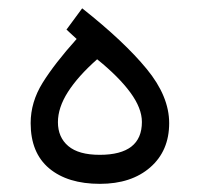

<svg xmlns="http://www.w3.org/2000/svg" viewBox="-20 -453 490 471"><path d="M181.6 -432.6Q284.7 -351.1 339.8 -283.9Q395 -216.8 395 -150.9Q395 -83 348.6 -42.5Q302.2 -2 225.1 -2Q146 -2 100.6 -40Q55.2 -78.1 55.2 -150.9Q55.2 -202.6 84.5 -249.8Q113.8 -296.9 168 -357.4L143.1 -380.4ZM218.3 -307.6Q171.4 -266.1 146.7 -227.5Q122.1 -189 122.1 -153.3Q122.1 -116.2 147.5 -94.7Q172.9 -73.2 224.6 -73.2Q328.1 -73.2 328.1 -153.8Q328.1 -187.5 299.6 -226.3Q271 -265.1 218.3 -307.6Z"/></svg>

Font: Vazir Light FD
Style: Light-FD
Weight: 300
Designer: Saber Rastikerdar
Foundry: Saber Rastikerdar
Version: Version 30.1.0